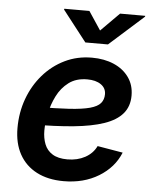

<svg xmlns="http://www.w3.org/2000/svg" viewBox="-54 -811 694 868"><g transform="rotate(5 292.5 -376.5)"><path d="M266.6 11.7Q195.8 11.7 144.5 -14.9Q93.3 -41.5 65.9 -91.1Q38.6 -140.6 38.6 -210Q38.6 -280.3 61.3 -342.5Q84 -404.8 125.7 -452.9Q167.5 -501 223.6 -528.3Q279.8 -555.7 346.7 -555.7Q402.8 -555.7 446.3 -536.9Q489.7 -518.1 514.6 -483.2Q539.6 -448.2 539.6 -400.4Q539.6 -351.1 511.7 -318.4Q483.9 -285.6 428.5 -266.6Q373 -247.6 290.5 -239.5Q208 -231.4 98.1 -231.4L112.3 -312.5Q204.6 -312.5 264.4 -316.4Q324.2 -320.3 357.9 -329.6Q391.6 -338.9 405.5 -355.2Q419.4 -371.6 419.4 -396Q419.4 -423.8 396.2 -439.9Q373 -456.1 334 -456.1Q283.7 -456.1 250.2 -430.9Q216.8 -405.8 197.3 -366.7Q177.7 -327.6 169.2 -285.2Q160.6 -242.7 160.6 -208.5Q160.6 -174.8 171.4 -147.2Q182.1 -119.6 207.5 -103.8Q232.9 -87.9 275.4 -87.9Q320.8 -87.9 355.7 -106.9Q390.6 -126 406.7 -159.7L522 -140.1Q494.1 -71.3 426 -29.8Q357.9 11.7 266.6 11.7ZM316.4 -765.1 372.1 -681.2 455.6 -765.1H569.8L569.3 -761.2L413.1 -621.6H310.5L201.7 -761.2L202.6 -765.1Z"/></g></svg>

Font: Inter SemiBold
Style: Italic
Weight: 600
Italic angle: -9.3988°
Designer: Rasmus Andersson
Foundry: rsms
Version: Version 4.001;git-66647c0bb